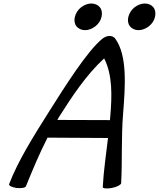

<svg xmlns="http://www.w3.org/2000/svg" viewBox="-20 -1056 906 1095"><path d="M559 -960C564 -980 561 -1000 550 -1014C539 -1028 521 -1036 501 -1036C481 -1036 460 -1028 442 -1014C424 -1000 412 -980 407 -960C402 -940 405 -920 416 -906C427 -892 445 -884 465 -884C485 -884 506 -892 524 -906C542 -920 555 -940 559 -960ZM864 -960C869 -980 866 -1000 855 -1014C844 -1028 826 -1036 806 -1036C786 -1036 765 -1028 747 -1014C729 -1000 717 -980 712 -960C707 -940 710 -920 721 -906C732 -892 750 -884 770 -884C790 -884 811 -892 829 -906C847 -920 860 -940 864 -960ZM128 6C165 -85 205 -181 251 -271L596 -269C585 -176 571 -82 566 11C566 19 589 21 618 16C647 10 670 -2 671 -11C678 -143 671 -273 682 -407C694 -560 708 -739 637 -836C630 -845 619 -851 605 -851C591 -851 577 -845 565 -836C479 -768 349 -561 255 -412C171 -279 82 -137 32 -6C29 3 48 12 74 16C101 19 125 15 128 6ZM316 -388C391 -506 470 -627 574 -723C622 -629 619 -511 609 -393C608 -386 608 -378 607 -371L307 -372C310 -378 313 -383 316 -388Z"/></svg>

Font: Nupuram Medium Oblique
Style: Regular
Weight: 500
Designer: Santhosh Thottingal (santhosh.thottingal@gmail.com)
Foundry: SMC
Version: Version 1.000